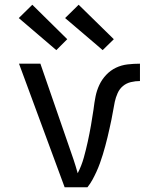

<svg xmlns="http://www.w3.org/2000/svg" viewBox="-20 -788 640 808"><path d="M252 0 60 -520H150L270 -173Q280 -145 289.5 -116.5Q299 -88 307 -59Q323 -90 332.5 -124Q342 -158 349.5 -192.5Q357 -227 363 -261.5Q369 -296 374 -330V-331Q377 -356 382 -381.5Q387 -407 398 -430.5Q409 -454 427 -473Q445 -492 468 -503Q491 -514 517 -517Q543 -520 569 -520V-447Q550 -447 531 -442.5Q512 -438 497.5 -426Q483 -414 475 -396Q467 -378 463 -359.5Q459 -341 456 -322Q453 -303 449 -284.5Q445 -266 441 -247.5Q437 -229 432.5 -210.5Q428 -192 423 -173.5Q418 -155 412.5 -137Q407 -119 400.5 -101Q394 -83 386 -65.5Q378 -48 369 -31.5Q360 -15 348 0ZM412 -577 389 -597 254 -712 311 -768 459 -623ZM217 -577 59 -712 116 -768 263 -623Z"/></svg>

Font: Iosevka SS04 Extended
Style: Regular
Weight: 400
Width: 7
Monospace: yes
Designer: Belleve Invis
Foundry: Belleve Invis
Version: Version 19.0.0; ttfautohint (v1.8.4)